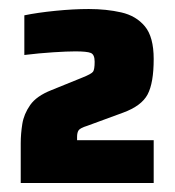

<svg xmlns="http://www.w3.org/2000/svg" viewBox="-20 -826 389 426"><path d="M26 -420V-508Q26 -529 29.5 -551Q33 -573 47 -593Q61 -613 94 -626L163 -654Q183 -662 186.5 -667Q190 -672 190 -689Q190 -705 181.5 -708.5Q173 -712 147 -712Q129 -712 98 -710Q67 -708 34 -704V-792Q63 -798 103 -802Q143 -806 177 -806Q216 -806 249 -798.5Q282 -791 301.5 -767.5Q321 -744 321 -695Q321 -642 307.5 -616.5Q294 -591 253 -576L174 -547Q158 -542 154.5 -537Q151 -532 151 -522V-515H321V-420Z"/></svg>

Font: Saira Black
Style: Regular
Weight: 900
Designer: Hector Gatti with collaboration of the Omnibus-Type team
Foundry: Omnibus-Type
Version: Version 1.100; ttfautohint (v1.8.3)